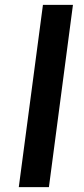

<svg xmlns="http://www.w3.org/2000/svg" viewBox="-20 -767 344 787"><path d="M57 0 156 -747H279L180.5 0Z"/></svg>

Font: Merriweather Sans Medium
Style: Italic
Weight: 500
Italic angle: -7.5°
Designer: Eben Sorkin
Foundry: Eben Sorkin
Version: Version 2.001